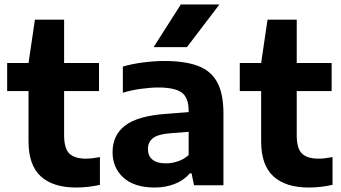

<svg xmlns="http://www.w3.org/2000/svg" viewBox="-20 -828 1526 858"><path d="M320.5 10Q217 10 162.2 -40Q107.5 -90 107.5 -196V-421H12V-546.5H107.5L136 -740H266.5V-546.5H422.5V-421H266.5V-223.5Q266.5 -164.5 290 -141.8Q313.5 -119 364.5 -119Q389.5 -119 426.5 -126V-2Q403 3.5 375 6.8Q347 10 320.5 10Z M671.5 10Q580.5 10 531.8 -34Q483 -78 483 -148Q483 -224 539.2 -267Q595.5 -310 720.5 -319L823 -327V-332.5Q823 -392 791.8 -414.5Q760.5 -437 687 -437Q653.5 -437 610.8 -431.2Q568 -425.5 529 -413.5V-530.5Q571.5 -543 621.5 -549.2Q671.5 -555.5 714.5 -555.5Q805.5 -555.5 864 -533.8Q922.5 -512 950.5 -460.8Q978.5 -409.5 978.5 -321V0H847L836 -53.5H828.5Q801 -21.5 760 -5.8Q719 10 671.5 10ZM641 -162Q641 -132 661 -115Q681 -98 721.5 -98Q747.5 -98 774.2 -106.8Q801 -115.5 823 -135V-239L735.5 -232Q684.5 -227.5 662.8 -210Q641 -192.5 641 -162ZM666.5 -617.5 788 -808H960.5L815.5 -617.5Z M1360 10Q1256.5 10 1201.8 -40Q1147 -90 1147 -196V-421H1051.5V-546.5H1147L1175.5 -740H1306V-546.5H1462V-421H1306V-223.5Q1306 -164.5 1329.5 -141.8Q1353 -119 1404 -119Q1429 -119 1466 -126V-2Q1442.5 3.5 1414.5 6.8Q1386.5 10 1360 10Z"/></svg>

Font: Encode Sans Semi Expanded
Style: Bold
Weight: 700
Width: 6
Designer: Multiple Designers
Foundry: Impallari Type
Version: Version 3.000; ttfautohint (v1.8.3) -l 8 -r 50 -G 200 -x 14 